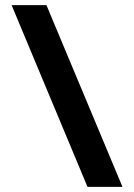

<svg xmlns="http://www.w3.org/2000/svg" viewBox="-20 -724 520 744"><path d="M454.5 0H319L25 -704H160Z"/></svg>

Font: Newsreader 7pt
Style: Bold
Weight: 700
Designer: Hugues Gentile
Foundry: Production Type
Version: Version 1.003